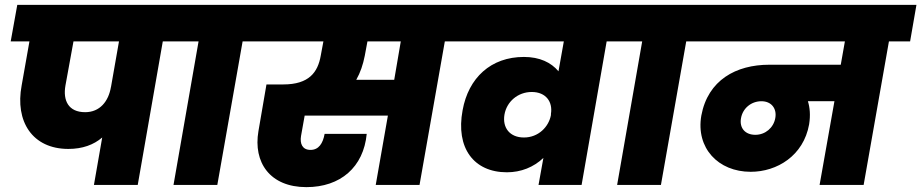

<svg xmlns="http://www.w3.org/2000/svg" viewBox="-20 -760 3786 789"><path d="M330 -299C261 -299 238 -347 249 -409L282 -590H469L436 -402V-403C426 -343 390 -299 330 -299ZM24 -590H101L69 -409C41 -261 113 -148 261 -148C319 -148 365 -165 400 -195L366 0H546L649 -590H736L763 -740H51Z M693 0H873L977 -590H1063L1090 -740H735L708 -590H796Z M1479 -531 1490 -590H1627L1600 -432H1444C1461 -462 1472 -495 1479 -531ZM1036 -590H1309L1298 -531C1286 -463 1250 -413 1144 -413H1075L1042 -221C1020 -93 1089 9 1239 9C1379 9 1474 -73 1487 -210H1314C1307 -171 1290 -144 1256 -144C1222 -144 1212 -170 1217 -201L1232 -285H1574L1524 0H1704L1808 -590H1895L1922 -740H1063Z M2133 -195C2075 -195 2044 -235 2053 -289C2062 -342 2108 -382 2165 -382C2224 -382 2252 -341 2244 -292V-287C2235 -239 2193 -195 2133 -195ZM2560 -590 2586 -740H1894L1867 -590H2297L2275 -467C2245 -503 2198 -526 2133 -526C1997 -526 1905 -440 1881 -307C1852 -152 1927 -52 2063 -52C2121 -52 2173 -73 2213 -111L2193 0H2370L2473 -590Z M2516 0H2696L2800 -590H2886L2913 -740H2558L2531 -590H2619Z M3084 -206C3042 -206 3018 -234 3025 -274C3032 -315 3067 -344 3109 -344C3150 -344 3173 -314 3166 -275C3159 -235 3125 -206 3084 -206ZM2858 -590H3452L3435 -494H3141C3005 -494 2889 -431 2862 -285C2839 -152 2931 -54 3065 -54C3173 -54 3282 -120 3305 -249C3311 -287 3308 -318 3300 -344H3409L3348 0H3529L3633 -590H3720L3746 -740H2885Z"/></svg>

Font: SVN-Poppins ExtraBold
Style: Italic
Weight: 800
Italic angle: -10°
Designer: Ninad Kale (Devanagari), Jonny Pinhorn (Latin)
Foundry: Indian Type Foundry
Version: Version 3.002 2017